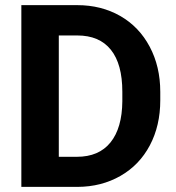

<svg xmlns="http://www.w3.org/2000/svg" viewBox="-20 -731 690 751"><path d="M63.5 0V-710.9H282.2Q376 -710.9 450 -668.7Q523.9 -626.5 565.4 -548.6Q606.9 -470.7 606.9 -371.6V-338.9Q606.9 -239.7 566.2 -162.6Q525.4 -85.4 451.2 -43Q377 -0.5 283.7 0ZM210 -592.3V-117.7H280.8Q366.7 -117.7 412.1 -173.8Q457.5 -230 458.5 -334.5V-372.1Q458.5 -480.5 413.6 -536.4Q368.7 -592.3 282.2 -592.3Z"/></svg>

Font: Roboto
Style: Bold
Weight: 700
Designer: Google
Version: Version 2.134; 2016; ttfautohint (v1.6)